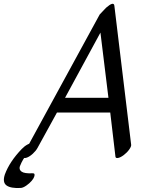

<svg xmlns="http://www.w3.org/2000/svg" viewBox="-73 -781 743 995"><path d="M50.8 14 443.7 -706 476.8 -741Q516.9 -776 519.7 -751L606.7 -31Q607.9 -22 596.5 -6Q585.1 10 568.5 22.5Q551.9 35 539.2 37.5Q526.5 40 525.3 31L498.3 -198Q497.3 -198 495.3 -198H222.3L121.2 -14Q112.9 1 97.1 15.5Q81.4 30 66.9 35.5Q52.4 41 47.5 34.5Q42.6 28 50.8 14ZM489 -274 447.5 -612 264 -274ZM104.2 135Q101.4 144 90.8 156.5Q80.2 169 63.7 180.5Q47.2 192 35.1 193Q-17.1 196 -39.2 180Q-61.3 164 -47.8 123Q-22.9 56 39.8 -9Q54.1 -24 70.3 -32.5Q86.6 -41 94.3 -37.5Q102 -34 96.7 -20Q91.5 -6 68.5 17.5Q45.4 41 29.9 81Q24.4 98 39 108.5Q53.6 119 95.8 117Q110.9 116 104.2 135Z"/></svg>

Font: Kavivanar
Style: Regular
Weight: 400
Designer: Tharique Azeez
Foundry: Tharique Azeez
Version: Version 1.88